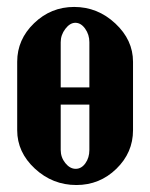

<svg xmlns="http://www.w3.org/2000/svg" viewBox="-20 -526 435 556"><path d="M194.8 -505.9Q262.7 -505.9 314 -458Q365.2 -410.2 365.2 -347.2V-148.9Q365.2 -84 316.9 -37.1Q268.6 9.8 201.2 9.8Q132.3 9.8 81.1 -37.6Q29.8 -85 29.8 -148.9V-347.2Q29.8 -411.6 78.6 -458.7Q127.4 -505.9 194.8 -505.9ZM198.2 -460Q182.6 -460 169.2 -442.4Q155.8 -424.8 155.8 -403.8V-272.9H238.8V-403.8Q238.8 -425.8 226.6 -442.9Q214.4 -460 198.2 -460ZM238.8 -223.1H155.8V-91.8Q155.8 -70.3 169.2 -53.7Q182.6 -37.1 199.2 -37.1Q215.8 -37.1 227.3 -53.2Q238.8 -69.3 238.8 -91.8Z"/></svg>

Font: Moniqa Black Paragraph
Style: Regular
Weight: 900
Designer: Rajesh Rajput
Foundry: Rajesh Rajput
Version: Version 1.000